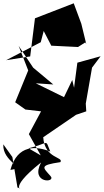

<svg xmlns="http://www.w3.org/2000/svg" viewBox="-40 -869 630 1164"><path d="M35 83 66 268C125 281 -16 295 209 116C141 246 304 240 266 198C219 145 197 133 326 114C348 81 231 95 222 -37L421 -173L483 -194L480 -241L518 -459L570 -528L429 -489L409 -337L398 -384L348 -280L177 -364L283 -357L161 -459L73 -591L131 -442L52 -249L114 -205L209 -194L135 -56L207 73L133 30C264 -2 231 -30 265 50C181 16 66 5 23 161C126 147 -26 114 -20 6ZM483 -602 453 -725 407 -849 172 -758 143 -527 -3 -504 207 -613 225 -681 271 -592 433 -584 477 -612Z"/></svg>

Font: Asimov Silicon
Style: Regular
Weight: 400
Designer: Google
Version: Version 2.000980; 2014